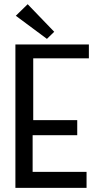

<svg xmlns="http://www.w3.org/2000/svg" viewBox="-20 -909 467 925"><path d="M408.2 -694.8V-627.9H140.1V-330.1H352.1V-257.8H137.2V-81.1H397V-3.9H54.2V-694.8ZM206.1 -721.7 56.2 -833 113.3 -888.7 241.2 -755.9Z"/></svg>

Font: Englebert
Style: Regular
Weight: 400
Designer: Astigmatic (AOETI)
Foundry: Astigmatic (AOETI)
Version: Version 1.000